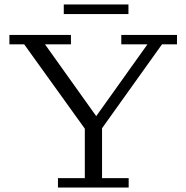

<svg xmlns="http://www.w3.org/2000/svg" viewBox="-20 -838 833 858"><path d="M265 -775V-818H554V-775ZM239 0V-42H359V-263L88 -640H22V-682H297V-640H181L410 -319L639 -640H522V-682H771V-640H704L436 -265V-42H555V0Z"/></svg>

Font: Montagu Slab 16pt Light
Style: Regular
Weight: 300
Designer: Florian Karsten
Foundry: Florian Karsten
Version: Version 1.000; ttfautohint (v1.8.3)